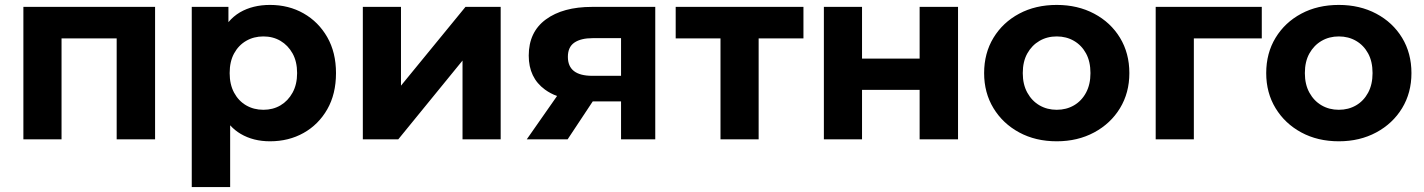

<svg xmlns="http://www.w3.org/2000/svg" viewBox="-20 -566 5786 780"><path d="M75 0V-538H610V0H454V-410H230V0Z M1077 8Q1009 8 958 -22Q934 -36 915 -57V194H759V-538H908V-476Q928 -500 955 -516Q1007 -546 1077 -546Q1153 -546 1213.5 -511.5Q1274 -477 1309.5 -415Q1345 -353 1345 -269Q1345 -184 1309.5 -122Q1274 -60 1213.5 -26Q1153 8 1077 8ZM1050 -120Q1089 -120 1119.5 -138Q1150 -156 1168.5 -189.5Q1187 -223 1187 -269Q1187 -316 1168.5 -349Q1150 -382 1119.5 -400Q1089 -418 1050 -418Q1011 -418 980 -400Q949 -382 931 -349Q913 -316 913 -269Q913 -223 931 -189.5Q949 -156 980 -138Q1011 -120 1050 -120Z M1454 0V-538H1609V-218L1871 -538H2014V0H1859V-320L1598 0Z M2503 0V-154H2388L2286 0H2120L2243 -176Q2216 -186 2194 -202Q2128 -250 2128 -340Q2128 -436 2197.5 -487Q2267 -538 2385 -538H2642V0ZM2503 -258V-411H2388Q2340 -411 2313.5 -393Q2287 -375 2287 -335Q2287 -258 2386 -258Z M2907 0V-410H2725V-538H3244V-410H3062V0Z M3327 0V-538H3482V-328H3716V-538H3872V0H3716V-201H3482V0Z M4273 8Q4187 8 4120.5 -28Q4054 -64 4016 -126.5Q3978 -189 3978 -269Q3978 -350 4016 -412.5Q4054 -475 4120.5 -510.5Q4187 -546 4273 -546Q4358 -546 4425 -510.5Q4492 -475 4530 -412.5Q4568 -350 4568 -269Q4568 -189 4530 -126.5Q4492 -64 4425 -28Q4358 8 4273 8ZM4273 -120Q4312 -120 4343 -138Q4374 -156 4392 -189.5Q4410 -223 4410 -269Q4410 -316 4392 -349Q4374 -382 4343 -400Q4312 -418 4273 -418Q4234 -418 4203 -400Q4172 -382 4153.5 -349Q4135 -316 4135 -269Q4135 -223 4153.5 -189.5Q4172 -156 4203 -138Q4234 -120 4273 -120Z M4675 0V-538H5106V-410H4830V0Z M5419 8Q5333 8 5266.5 -28Q5200 -64 5162 -126.5Q5124 -189 5124 -269Q5124 -350 5162 -412.5Q5200 -475 5266.5 -510.5Q5333 -546 5419 -546Q5504 -546 5571 -510.5Q5638 -475 5676 -412.5Q5714 -350 5714 -269Q5714 -189 5676 -126.5Q5638 -64 5571 -28Q5504 8 5419 8ZM5419 -120Q5458 -120 5489 -138Q5520 -156 5538 -189.5Q5556 -223 5556 -269Q5556 -316 5538 -349Q5520 -382 5489 -400Q5458 -418 5419 -418Q5380 -418 5349 -400Q5318 -382 5299.5 -349Q5281 -316 5281 -269Q5281 -223 5299.5 -189.5Q5318 -156 5349 -138Q5380 -120 5419 -120Z"/></svg>

Font: Montserrat Z
Style: Bold
Weight: 700
Designer: Julieta Ulanovsky
Foundry: Julieta Ulanovsky
Version: Version 8.000